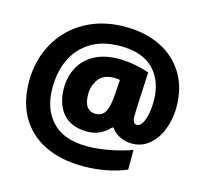

<svg xmlns="http://www.w3.org/2000/svg" viewBox="-112 -850 1122 1052"><g transform="rotate(15 448.5 -324.0)"><path d="M857 -369Q857 -322 845 -276.5Q833 -231 809.5 -194.5Q786 -158 751.5 -136Q717 -114 672 -114Q636 -114 604 -129Q572 -144 553 -172H546Q524 -147 492 -130.5Q460 -114 419 -114Q326 -114 280 -168.5Q234 -223 234 -312Q234 -378 262.5 -430.5Q291 -483 347 -513.5Q403 -544 484 -544Q533 -544 580 -534.5Q627 -525 658 -514L648 -308Q648 -303 647.5 -289.5Q647 -276 647 -262Q647 -239 654 -229.5Q661 -220 671 -220Q689 -220 701.5 -240.5Q714 -261 721 -295.5Q728 -330 728 -370Q728 -482 664.5 -548Q601 -614 475 -614Q376 -614 308.5 -573Q241 -532 207 -460.5Q173 -389 173 -296Q173 -178 239.5 -107Q306 -36 439 -36Q495 -36 562.5 -48.5Q630 -61 690 -83V29Q638 51 575.5 63Q513 75 446 75Q318 75 227 30Q136 -15 88 -99Q40 -183 40 -298Q40 -388 70.5 -465.5Q101 -543 157.5 -600.5Q214 -658 294 -690.5Q374 -723 473 -723Q589 -723 675 -680Q761 -637 809 -558Q857 -479 857 -369ZM371 -313Q371 -264 389 -242Q407 -220 436 -220Q476 -220 493 -252.5Q510 -285 514 -358L519 -434Q509 -436 502 -436.5Q495 -437 486 -437Q426 -437 398.5 -400Q371 -363 371 -313Z"/></g></svg>

Font: Noto Sans Syriac Western Black
Style: Regular
Weight: 900
Designer: Patrick Giasson and the Monotype Design Team
Foundry: Monotype Imaging Inc.
Version: Version 3.000; ttfautohint (v1.8.4.7-5d5b)